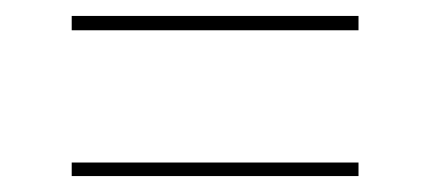

<svg xmlns="http://www.w3.org/2000/svg" viewBox="-20 -415 540 241"><path d="M70 -377V-395H430V-377ZM70 -194V-211H430V-194Z"/></svg>

Font: DM Sans 17pt Thin
Style: Regular
Weight: 250
Version: Version 4.004;gftools[0.9.30]